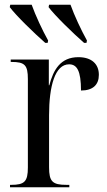

<svg xmlns="http://www.w3.org/2000/svg" viewBox="-20 -786 449 806"><path d="M170 -606H180L182 -616C158 -659 129 -721 113 -766H23L21 -756C47 -721 123 -647 170 -606ZM333 -606H343L345 -616C321 -659 292 -721 276 -766H186L184 -756C210 -721 286 -647 333 -606ZM22 0H271V-10H259C200 -10 186 -24 186 -84V-302C186 -425 211 -516 270 -516C303 -516 320 -489 320 -406C371 -406 395 -431 395 -472C395 -517 365 -546 309 -546C234 -546 204 -493 187 -428H185V-536H25V-526H28C84 -526 97 -513 97 -454V-83C97 -24 83 -10 27 -10H22Z"/></svg>

Font: Noto Serif Display Condensed
Style: Regular
Weight: 400
Width: 3
Designer: Monotype Design Team
Foundry: Monotype Imaging Inc.
Version: Version 2.009